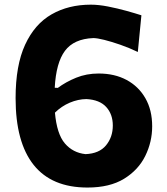

<svg xmlns="http://www.w3.org/2000/svg" viewBox="-20 -802 727 836"><path d="M360.8 14.6Q205.1 14.6 126.5 -84Q47.9 -182.6 47.9 -374.5Q47.9 -517.6 89.4 -607.4Q130.9 -697.3 204.6 -739.5Q278.3 -781.7 375.5 -781.7Q409.2 -781.7 450.2 -773.7Q491.2 -765.6 530 -754.9Q568.8 -744.1 595.7 -735.4L580.1 -575.7Q542.5 -593.8 503.9 -607.2Q465.3 -620.6 434.1 -628.4Q402.8 -636.2 386.2 -636.2Q301.8 -632.8 262.9 -580.8Q224.1 -528.8 218.3 -419.9L231.9 -419.4Q266.6 -445.3 311.5 -463.6Q356.4 -481.9 409.7 -481.9Q479 -481.9 531.2 -453.9Q583.5 -425.8 613 -374.3Q642.6 -322.8 642.6 -252Q642.6 -184.1 612.5 -123Q582.5 -62 520.3 -23.7Q458 14.6 360.8 14.6ZM356 -370.6Q319.8 -370.1 283.9 -355Q248 -339.8 219.2 -311.5Q227.5 -218.3 262.5 -177.5Q297.4 -136.7 352.5 -130.9Q412.1 -133.3 441.7 -169.2Q471.2 -205.1 471.2 -255.4Q471.2 -304.7 442.4 -336.2Q413.6 -367.7 356 -370.6Z"/></svg>

Font: Pinar Bold
Style: Regular
Weight: 700
Designer: Amin Abedi
Version: Version 3.000